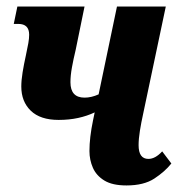

<svg xmlns="http://www.w3.org/2000/svg" viewBox="-20 -556 553 586"><path d="M159 -190Q103 -190 74 -218Q45 -246 45 -292Q45 -311 49 -335.5Q53 -360 59 -387Q64 -410 66.5 -424.5Q69 -439 69 -450Q69 -483 36 -483H22L33 -536H238L211 -404Q204 -375 199.5 -350Q195 -325 195 -305Q195 -258 238 -258Q259 -258 281 -268L337 -536H486L417 -209Q411 -182 407 -157Q403 -132 403 -113Q403 -71 433 -71Q454 -71 475 -94L503 -57Q483 -32 451 -11Q419 10 366 10Q323 10 298.5 -5Q274 -20 263.5 -44Q253 -68 253 -95Q253 -136 264 -189L269 -213Q246 -202 218.5 -196Q191 -190 159 -190Z"/></svg>

Font: Noto Serif ExtraCondensed ExtraBold
Style: Italic
Weight: 800
Width: 2
Italic angle: -12°
Designer: Monotype Design Team
Foundry: Monotype Imaging Inc.
Version: Version 2.013